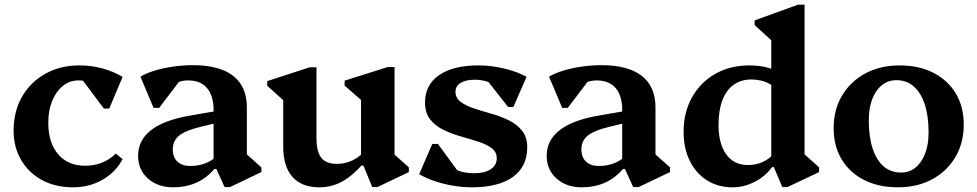

<svg xmlns="http://www.w3.org/2000/svg" viewBox="-20 -785 4169 819"><path d="M291 14Q217 14 160 -16.5Q103 -47 70.5 -102Q38 -157 38 -227Q38 -310 74 -372.5Q110 -435 173.5 -470.5Q237 -506 319 -506Q370 -506 417.5 -493Q465 -480 503 -457L446 -322H423L310 -473H396V-408Q366 -442 315 -442Q277 -442 248 -418.5Q219 -395 202.5 -354.5Q186 -314 186 -261Q186 -176 228 -127Q270 -78 343 -78Q421 -78 474 -130L503 -106Q473 -50 417 -18Q361 14 291 14Z M938 13 903 -64H891V-316Q891 -377 863 -409.5Q835 -442 782 -442Q753 -442 727 -429Q701 -416 685 -392L687 -484H780L659 -325H635L579 -458Q604 -473 640.5 -484Q677 -495 719 -501Q761 -507 802 -507Q916 -507 974.5 -461.5Q1033 -416 1033 -327V-95L991 -164L1095 -71V-51L961 13ZM718 14Q653 14 611 -23.5Q569 -61 569 -120Q569 -252 785 -291L918 -314V-264L832 -243Q770 -228 743.5 -206Q717 -184 717 -148Q717 -114 737 -95.5Q757 -77 791 -77Q860 -77 906 -120V-64H894Q861 -25 817 -5.5Q773 14 718 14Z M1342 14Q1267 14 1227.5 -30.5Q1188 -75 1188 -161V-402L1231 -319L1120 -419V-439L1301 -498H1330V-196Q1330 -138 1350.5 -112Q1371 -86 1417 -86Q1451 -86 1480.5 -99.5Q1510 -113 1536 -140V-80H1523Q1480 -32 1436.5 -9Q1393 14 1342 14ZM1568 13 1530 -79H1520V-403L1563 -321L1450 -420V-441L1634 -499H1663V-95L1620 -164L1724 -71V-51L1590 13Z M1992 14Q1954 14 1912.5 7Q1871 0 1834 -12.5Q1797 -25 1768 -42L1824 -171H1848L1964 -13H1876L1873 -102Q1892 -75 1925.5 -60.5Q1959 -46 2003 -46Q2047 -46 2073 -63Q2099 -80 2099 -110Q2099 -137 2076.5 -153.5Q2054 -170 2019.5 -181Q1985 -192 1946 -203Q1907 -214 1872 -231Q1837 -248 1815 -275.5Q1793 -303 1793 -348Q1793 -423 1853 -464.5Q1913 -506 2021 -506Q2057 -506 2094 -500Q2131 -494 2165.5 -483Q2200 -472 2226 -457L2170 -329H2147L2027 -482H2119L2121 -394Q2105 -418 2073 -431.5Q2041 -445 2006 -445Q1967 -445 1945 -431.5Q1923 -418 1923 -394Q1923 -367 1945 -350.5Q1967 -334 2002 -322.5Q2037 -311 2076 -300Q2115 -289 2150 -272Q2185 -255 2207 -227.5Q2229 -200 2229 -157Q2229 -74 2167.5 -30Q2106 14 1992 14Z M2681 13 2646 -64H2634V-316Q2634 -377 2606 -409.5Q2578 -442 2525 -442Q2496 -442 2470 -429Q2444 -416 2428 -392L2430 -484H2523L2402 -325H2378L2322 -458Q2347 -473 2383.5 -484Q2420 -495 2462 -501Q2504 -507 2545 -507Q2659 -507 2717.5 -461.5Q2776 -416 2776 -327V-95L2734 -164L2838 -71V-51L2704 13ZM2461 14Q2396 14 2354 -23.5Q2312 -61 2312 -120Q2312 -252 2528 -291L2661 -314V-264L2575 -243Q2513 -228 2486.5 -206Q2460 -184 2460 -148Q2460 -114 2480 -95.5Q2500 -77 2534 -77Q2603 -77 2649 -120V-64H2637Q2604 -25 2560 -5.5Q2516 14 2461 14Z M3317 13 3281 -72H3270V-648L3313 -574L3199 -678V-698L3384 -765H3412V-95L3370 -164L3474 -71V-51L3339 13ZM3105 14Q3043 14 2996 -15.5Q2949 -45 2922.5 -98.5Q2896 -152 2896 -223Q2896 -306 2932 -370Q2968 -434 3031 -470Q3094 -506 3177 -506Q3268 -506 3324 -463V-370Q3296 -409 3262 -427.5Q3228 -446 3185 -446Q3141 -446 3109.5 -423.5Q3078 -401 3061.5 -357.5Q3045 -314 3045 -252Q3045 -172 3078 -126.5Q3111 -81 3170 -81Q3204 -81 3232.5 -93.5Q3261 -106 3285 -133V-72H3273Q3244 -32 3198.5 -9Q3153 14 3105 14Z M3810 14Q3727 14 3665.5 -17.5Q3604 -49 3570 -105.5Q3536 -162 3536 -238Q3536 -317 3572 -377.5Q3608 -438 3671.5 -472Q3735 -506 3817 -506Q3900 -506 3961.5 -474.5Q4023 -443 4057 -386.5Q4091 -330 4091 -253Q4091 -175 4055 -114.5Q4019 -54 3956 -20Q3893 14 3810 14ZM3823 -49Q3859 -49 3885 -70Q3911 -91 3926 -129.5Q3941 -168 3941 -219Q3941 -291 3924.5 -340.5Q3908 -390 3877.5 -416.5Q3847 -443 3804 -443Q3768 -443 3741.5 -421.5Q3715 -400 3700.5 -362Q3686 -324 3686 -272Q3686 -201 3702.5 -151Q3719 -101 3749.5 -75Q3780 -49 3823 -49Z"/></svg>

Font: Platypi Light SemiBold
Style: Regular
Weight: 600
Version: Version 1.200